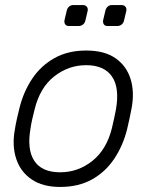

<svg xmlns="http://www.w3.org/2000/svg" viewBox="-20 -730 596 760"><path d="M218 10Q149 10 105 -20Q61 -50 44 -102Q27 -154 39 -218Q41 -233 47 -260Q53 -287 57 -302Q73 -367 107.5 -418.5Q142 -470 195.5 -500Q249 -530 321 -530Q393 -530 436.5 -500Q480 -470 496.5 -418.5Q513 -367 501 -302Q498 -287 492.5 -260Q487 -233 483 -218Q467 -154 432.5 -102Q398 -50 344.5 -20Q291 10 218 10ZM218 -48Q289 -48 345.5 -93Q402 -138 423 -223Q427 -238 431.5 -260Q436 -282 439 -297Q454 -383 423 -427.5Q392 -472 321 -472Q251 -472 194.5 -427.5Q138 -383 117 -297Q113 -282 108 -260Q103 -238 101 -223Q86 -138 116 -93Q146 -48 218 -48ZM406 -627Q396 -627 391.5 -633Q387 -639 388 -649L397 -687Q399 -697 406 -703.5Q413 -710 423 -710H461Q471 -710 476.5 -703.5Q482 -697 480 -687L471 -649Q469 -639 461.5 -633Q454 -627 444 -627ZM253 -627Q243 -627 238.5 -633Q234 -639 235 -649L244 -687Q246 -697 253 -703.5Q260 -710 270 -710H308Q318 -710 323.5 -703.5Q329 -697 327 -687L318 -649Q316 -639 308.5 -633Q301 -627 291 -627Z"/></svg>

Font: Rubik Light Light
Style: Italic
Weight: 300
Italic angle: -12°
Version: Version 2.104